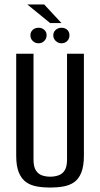

<svg xmlns="http://www.w3.org/2000/svg" viewBox="-20 -833 452 865"><path d="M206 12Q174 12 146 7Q118 2 97.5 -12.5Q77 -27 65 -55.5Q53 -84 53 -132V-591H131V-114Q131 -82 141.5 -65.5Q152 -49 169 -43Q186 -37 206 -37Q226 -37 243.5 -43Q261 -49 271.5 -65.5Q282 -82 282 -114V-591H358V-132Q358 -85 346.5 -56Q335 -27 314.5 -12.5Q294 2 266 7Q238 12 206 12ZM154 -638Q138 -638 127.5 -648.5Q117 -659 117 -674Q117 -689 127.5 -698.5Q138 -708 154 -708Q169 -708 179.5 -698.5Q190 -689 190 -674Q190 -659 179.5 -648.5Q169 -638 154 -638ZM257 -638Q242 -638 231 -648.5Q220 -659 220 -674Q220 -689 231 -698.5Q242 -708 257 -708Q273 -708 283 -698.5Q293 -689 293 -674Q293 -659 283 -648.5Q273 -638 257 -638ZM206 -729 103 -813H179L257 -729Z"/></svg>

Font: Alumni Sans Medium
Style: Regular
Weight: 500
Designer: Robert E. Leuschke
Foundry: Robert E. Leuschke
Version: Version 1.018